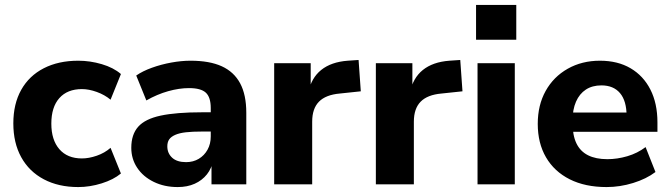

<svg xmlns="http://www.w3.org/2000/svg" viewBox="-20 -747 2714 778"><path d="M297 11Q217 11 157.5 -20.5Q98 -52 66 -110Q34 -168 34 -247Q34 -326 66 -383Q98 -440 157.5 -470.5Q217 -501 297 -501Q345 -501 392.5 -487Q440 -473 470 -447L428 -343Q404 -363 372 -374.5Q340 -386 312 -386Q253 -386 220.5 -349.5Q188 -313 188 -246Q188 -180 220.5 -142.5Q253 -105 312 -105Q340 -105 372 -116Q404 -127 428 -148L470 -44Q440 -19 392 -4Q344 11 297 11Z M700 11Q646 11 603 -10Q560 -31 536 -67Q512 -103 512 -148Q512 -202 540 -233.5Q568 -265 631 -278.5Q694 -292 798 -292H851V-214H799Q760 -214 733.5 -211Q707 -208 690 -200.5Q673 -193 665.5 -182Q658 -171 658 -154Q658 -126 677.5 -108Q697 -90 734 -90Q763 -90 785.5 -103.5Q808 -117 821 -140.5Q834 -164 834 -194V-309Q834 -353 814 -371.5Q794 -390 746 -390Q706 -390 661.5 -377.5Q617 -365 573 -340L532 -441Q558 -459 595.5 -472.5Q633 -486 674 -493.5Q715 -501 752 -501Q829 -501 878.5 -478.5Q928 -456 953 -409.5Q978 -363 978 -290V0H837V-99H844Q838 -65 818.5 -40.5Q799 -16 769 -2.5Q739 11 700 11Z M1091 0V-491H1239V-371H1229Q1241 -431 1281.5 -463.5Q1322 -496 1389 -501L1433 -504L1442 -377L1357 -368Q1300 -363 1272.5 -335Q1245 -307 1245 -254V0Z M1503 0V-491H1651V-371H1641Q1653 -431 1693.5 -463.5Q1734 -496 1801 -501L1845 -504L1854 -377L1769 -368Q1712 -363 1684.5 -335Q1657 -307 1657 -254V0Z M1909 -586V-727H2072V-586ZM1915 0V-491H2066V0Z M2438 11Q2351 11 2288.5 -20.5Q2226 -52 2192.5 -109.5Q2159 -167 2159 -245Q2159 -321 2191 -378.5Q2223 -436 2280.5 -468.5Q2338 -501 2411 -501Q2483 -501 2535 -470.5Q2587 -440 2615.5 -384Q2644 -328 2644 -251V-213H2283V-291H2535L2519 -277Q2519 -338 2492.5 -369.5Q2466 -401 2417 -401Q2380 -401 2354 -384Q2328 -367 2314 -335Q2300 -303 2300 -258V-250Q2300 -199 2315.5 -166.5Q2331 -134 2362.5 -118Q2394 -102 2441 -102Q2481 -102 2522 -114Q2563 -126 2596 -151L2636 -50Q2599 -22 2545.5 -5.5Q2492 11 2438 11Z"/></svg>

Font: Nunito Sans 12pt ExtraLight ExtraBold
Style: Regular
Weight: 800
Version: Version 3.101;gftools[0.9.27]